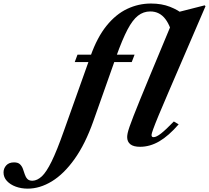

<svg xmlns="http://www.w3.org/2000/svg" viewBox="-340 -842 1213 1115"><path d="M649 -678Q637 -709.5 620.5 -731.2Q604 -753 582.2 -764.2Q560.5 -775.5 532.5 -775.5Q493 -775.5 461.5 -751Q430 -726.5 400.2 -669.8Q370.5 -613 335.5 -515.5L202.5 -139.5Q155.5 -6 93.2 81.2Q31 168.5 -38.8 211Q-108.5 253.5 -179 253.5Q-216.5 253.5 -248.5 241.8Q-280.5 230 -300 208.8Q-319.5 187.5 -319.5 159.5Q-319.5 136 -303.8 118.5Q-288 101 -258.5 101Q-235.5 101 -224 112Q-212.5 123 -206.8 139Q-201 155 -196 170.8Q-191 186.5 -181 197.2Q-171 208 -150.5 207.5Q-123.5 206.5 -97.2 182.2Q-71 158 -40.2 95.5Q-9.5 33 31 -82L186 -517Q224.5 -625.5 278.8 -692.5Q333 -759.5 398.8 -790.5Q464.5 -821.5 536.5 -821.5Q599 -821.5 647.2 -802.5Q695.5 -783.5 726 -757ZM441.5 -524.5 425 -481.5H94L110 -524.5ZM473.5 10.5Q435.5 10.5 417 -4.2Q398.5 -19 398.5 -46Q398.5 -56 401.5 -69.8Q404.5 -83.5 412.5 -106.8Q420.5 -130 435.2 -167.8Q450 -205.5 473.2 -262.8Q496.5 -320 530.5 -402L672 -742L668 -765L848.5 -811L853.5 -806L639 -308Q603 -224.5 581.2 -172Q559.5 -119.5 549.8 -92.5Q540 -65.5 540 -58.5Q540 -51.5 542.8 -48.5Q545.5 -45.5 552 -45.5Q568 -45.5 595.5 -67Q623 -88.5 669.5 -136.5L697.5 -120Q639.5 -53 585 -21.2Q530.5 10.5 473.5 10.5Z"/></svg>

Font: Libre Caslon Text
Style: Italic
Weight: 400
Italic angle: -22.583°
Designer: Pablo Impallari, Rodrigo Fuenzalida, Katja Schimmel
Foundry: Pablo Impallari, Rodrigo Fuenzalida
Version: Version 2.000